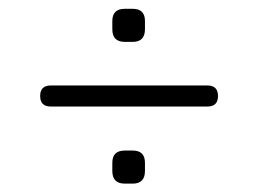

<svg xmlns="http://www.w3.org/2000/svg" viewBox="-20 -590 601 447"><path d="M98 -342Q73.5 -342 73.5 -366.5Q73.5 -391 98 -391H463Q487.5 -391 487.5 -366.5Q487.5 -342 463 -342ZM270.5 -162.5Q241.5 -162.5 241.5 -192V-211Q241.5 -239.5 270.5 -239.5H289Q317.5 -239.5 317.5 -211V-192Q317.5 -162.5 289 -162.5ZM270.5 -492.5Q241.5 -492.5 241.5 -522V-541Q241.5 -569.5 270.5 -569.5H289Q317.5 -569.5 317.5 -541V-522Q317.5 -492.5 289 -492.5Z"/></svg>

Font: Jura Light
Style: Regular
Weight: 400
Version: Version 5.106